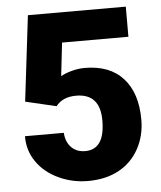

<svg xmlns="http://www.w3.org/2000/svg" viewBox="-52 -757 683 812"><g transform="rotate(-5 289.5 -350.5)"><path d="M53.2 -347.7 96.7 -710.9H512.2V-583H230.5L214.4 -441.9Q231.9 -452.1 260.5 -460Q289.1 -467.8 316.4 -467.8Q422.4 -467.8 479.2 -405Q536.1 -342.3 536.1 -229Q536.1 -160.6 505.6 -105.2Q475.1 -49.8 419.9 -20Q364.7 9.8 289.6 9.8Q222.7 9.8 164.1 -17.8Q105.5 -45.4 72.3 -93.5Q39.1 -141.6 39.6 -202.1H204.6Q207 -163.1 229.5 -140.1Q252 -117.2 288.6 -117.2Q371.6 -117.2 371.6 -240.2Q371.6 -354 270 -354Q212.4 -354 184.1 -316.9Z"/></g></svg>

Font: Vazir Black UI
Style: Black-UI
Weight: 900
Designer: Saber Rastikerdar
Foundry: Saber Rastikerdar
Version: Version 30.1.0